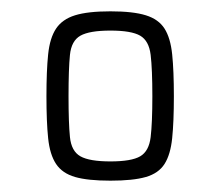

<svg xmlns="http://www.w3.org/2000/svg" viewBox="-20 -716 389 339"><path d="M175 -397Q135 -397 112.5 -403.5Q90 -410 79 -426.5Q68 -443 65 -472Q62 -501 62 -546Q62 -591 65 -620Q68 -649 79 -665.5Q90 -682 112.5 -689Q135 -696 175 -696Q215 -696 237.5 -689Q260 -682 270.5 -665.5Q281 -649 284 -620Q287 -591 287 -546Q287 -501 284 -472Q281 -443 270.5 -426.5Q260 -410 237.5 -403.5Q215 -397 175 -397ZM175 -431Q212 -431 227.5 -440Q243 -449 246 -474Q249 -499 249 -546Q249 -594 246 -619Q243 -644 227.5 -653Q212 -662 175 -662Q138 -662 122 -653Q106 -644 103.5 -619Q101 -594 101 -546Q101 -499 103.5 -474Q106 -449 122 -440Q138 -431 175 -431Z"/></svg>

Font: Saira SemiCondensed ExtraLight
Style: Regular
Weight: 250
Width: 4
Designer: Hector Gatti with collaboration of the Omnibus-Type team
Foundry: Omnibus-Type
Version: Version 1.101